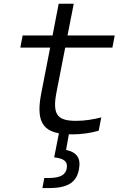

<svg xmlns="http://www.w3.org/2000/svg" viewBox="-20 -692 660 1001"><path d="M359 8.5C404 8.5 453 1.5 494.5 -10.5L508 -80C467 -69.5 423 -62 377 -62C280.5 -62 251.5 -92.5 274.5 -211L320 -444H566L578 -507H332L364.5 -672.5H286L254 -507H98L86 -444H241.5L195 -205C168.5 -69.5 199 -13 287 3L262.5 128.5C310 133.5 335 148.5 328 186C322 217 299 236 233 236H211L201 288.5H235.5C341 288.5 379.5 253.5 391.5 191.5C403.5 129 377.5 101.5 324.5 89.5L339 8Z"/></svg>

Font: Monaspace Neon Light
Style: Italic
Weight: 300
Italic angle: -11°
Designer: Riley Cran & the Lettermatic Team
Foundry: Lettermatic
Version: Version 1.200 (Monaspace Neon)